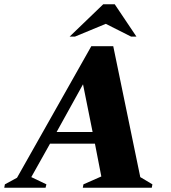

<svg xmlns="http://www.w3.org/2000/svg" viewBox="-65 -882 804 902"><path d="M-45 0 -42 -16 15 -47 364 -665H467L594 -50L651 -16L648 0H324L327 -16L411 -53L381 -207H170L82 -50L153 -16L149 0ZM201 -262H370L325 -486ZM262 -710 420 -862H474L576 -710H551L432 -770L287 -710Z"/></svg>

Font: Spectral SC ExtraBold
Style: Italic
Weight: 800
Italic angle: -10°
Designer: Jean-Baptiste Levee
Foundry: Production Type
Version: Version 2.001